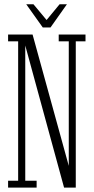

<svg xmlns="http://www.w3.org/2000/svg" viewBox="-20 -858 428 878"><path d="M17 0V-31.5H63V-669H17V-700H129L294.5 -99.5V-669H248.5V-700H371V-669H326.5V0H273L95.5 -650V-31.5H147.5V0ZM175.5 -732.5 100 -838.5H133L193 -766.5L252.5 -838.5H286L211 -732.5Z"/></svg>

Font: Imbue 10pt ExtraLight
Style: Regular
Weight: 200
Designer: Tyler Finck
Foundry: Etcetera Type Company
Version: Version 1.102; ttfautohint (v1.8.3)